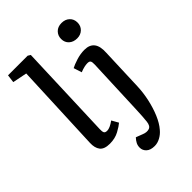

<svg xmlns="http://www.w3.org/2000/svg" viewBox="-281 -891 1245 1245"><g transform="rotate(-45 342.0 -268.5)"><path d="M125 -692 26 -712 33 -767H213L231 -756L207 -101Q206 -79 210.5 -68.5Q215 -58 234 -58Q259 -58 299 -87L325 -41Q308 -26 271.5 -6Q235 14 187 14Q136 14 116.5 -11.5Q97 -37 99 -82ZM443 -690Q443 -721 463.5 -741.5Q484 -762 518 -762Q552 -762 573 -742Q594 -722 594 -691Q594 -659 573 -639Q552 -619 520 -619Q486 -619 464.5 -638.5Q443 -658 443 -690ZM576 -124Q574 -68 561.5 -10.5Q549 47 528 97Q507 147 479 179Q460 202 434 216Q408 230 382 230Q344 230 324.5 212Q305 194 305 168Q305 149 313 133.5Q321 118 335 103L382 121Q409 132 431 125Q453 118 457 82Q460 58 461 36Q462 14 464 -23L480 -418Q481 -442 475.5 -450.5Q470 -459 453 -459Q440 -459 424 -455.5Q408 -452 385 -443L367 -499Q387 -510 425 -522Q463 -534 500 -534Q595 -534 587 -418Z"/></g></svg>

Font: Literata 7pt Medium
Style: Italic
Weight: 500
Italic angle: -2°
Designer: Latin by Veronika Burian and Jose Scaglione. Greek by Irene Vlachou. Cyrillic by Vera Evstafieva
Foundry: TypeTogether
Version: Version 3.002